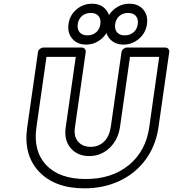

<svg xmlns="http://www.w3.org/2000/svg" viewBox="-20 -983 934 1037"><path d="M127 -295.9 185.1 -701.2Q186.5 -711.9 195.6 -719Q204.6 -726.1 213.9 -726.1H421.9Q432.6 -726.1 438.5 -718.3Q444.3 -710.4 442.9 -701.2L384.8 -295.9Q377.4 -246.6 401.6 -218.3Q425.8 -189.9 469.2 -189.9Q511.7 -189.9 540.8 -217Q569.8 -244.1 578.1 -295.9L636.2 -701.2Q637.7 -711.9 646.7 -719Q655.8 -726.1 665 -726.1H873Q883.8 -726.1 889.6 -718.3Q895.5 -710.4 894 -701.2L835.9 -295.9Q821.8 -196.8 767.1 -121.8Q712.4 -46.9 626.5 -6.3Q540.5 34.2 436 34.2Q276.4 34.2 190.9 -55.9Q105.5 -146 127 -295.9ZM176.8 -295.9Q158.2 -167.5 229.5 -91.8Q300.8 -16.1 442.9 -16.1Q584 -16.1 675.8 -91.3Q767.6 -166.5 786.1 -295.9L839.8 -675.8H682.1L627.9 -295.9Q617.2 -226.6 571 -183.3Q524.9 -140.1 461.9 -140.1Q398.4 -140.1 361.6 -183.3Q324.7 -226.6 335 -295.9L389.2 -675.8H231ZM350.1 -853Q356.4 -900.9 392.8 -931.9Q429.2 -962.9 477.1 -962.9Q524.4 -962.9 551.3 -931.9Q578.1 -900.9 571.8 -853Q565.4 -805.7 528.8 -773.9Q492.2 -742.2 444.8 -742.2Q397.5 -742.2 370.4 -773.9Q343.3 -805.7 350.1 -853ZM399.9 -853Q396 -825.2 410.2 -808.6Q424.3 -792 452.1 -792Q480 -792 499.3 -808.6Q518.6 -825.2 522 -853Q525.9 -880.4 512 -896.7Q498 -913.1 470.2 -913.1Q441.9 -913.1 422.9 -896.7Q403.8 -880.4 399.9 -853ZM551.8 -853Q558.1 -900.4 594.7 -931.6Q631.3 -962.9 679.2 -962.9Q726.6 -962.9 753.4 -931.9Q780.3 -900.9 773.9 -853Q767.6 -805.7 731 -773.9Q694.3 -742.2 647 -742.2Q599.6 -742.2 572.3 -773.9Q544.9 -805.7 551.8 -853ZM602.1 -853Q598.1 -825.2 612.1 -808.6Q626 -792 653.8 -792Q681.6 -792 701.2 -808.6Q720.7 -825.2 724.1 -853Q728 -880.4 713.9 -896.7Q699.7 -913.1 671.9 -913.1Q643.6 -913.1 624.8 -896.7Q606 -880.4 602.1 -853Z"/></svg>

Font: Trueno ExtraBold Outline
Style: Italic
Weight: 800
Width: 6
Designer: Julieta Ulanovsky
Foundry: Julieta Ulanovsky
Version: Version 3.001b | FøM Fix